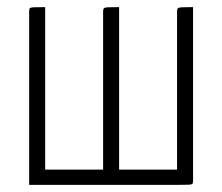

<svg xmlns="http://www.w3.org/2000/svg" viewBox="-20 -520 625 540"><path d="M62 0V-488Q62 -494 63.5 -496.5Q65 -499 75 -499.5Q85 -500 107 -500V-43H270V-488Q270 -494 272 -496.5Q274 -499 283.5 -499.5Q293 -500 315 -500V-43H478V-488Q478 -494 480 -496.5Q482 -499 491.5 -499.5Q501 -500 523 -500V-12Q523 -6 521.5 -3.5Q520 -1 511 -0.5Q502 0 478 0Z"/></svg>

Font: Yanone Kaffeesatz Light
Style: Regular
Weight: 300
Designer: Yanone (Cyrillic: Daniel Pouzeot, Huerta Tipografica, and Cyreal)
Foundry: Yanone
Version: Version 2.003